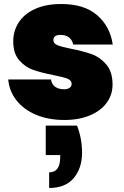

<svg xmlns="http://www.w3.org/2000/svg" viewBox="-20 -591 619 957"><path d="M301 7Q221 7 159.5 -19Q98 -45 62 -91Q26 -137 21 -195H234Q238 -170 255.5 -158Q273 -146 300 -146Q317 -146 327 -153.5Q337 -161 337 -172Q337 -191 316 -199Q295 -207 245 -217Q184 -229 144.5 -243Q105 -257 75.5 -291Q46 -325 46 -385Q46 -437 73.5 -479.5Q101 -522 155 -546.5Q209 -571 286 -571Q400 -571 464.5 -515Q529 -459 542 -369H345Q340 -392 324 -404.5Q308 -417 281 -417Q264 -417 255 -410.5Q246 -404 246 -391Q246 -374 267 -365.5Q288 -357 334 -348Q395 -336 437 -321Q479 -306 510 -269.5Q541 -233 541 -169Q541 -119 512 -79Q483 -39 428.5 -16Q374 7 301 7ZM364 35Q389 100 389 170Q389 247 347.5 296.5Q306 346 225 346V268Q280 268 280 193V182H208V35Z"/></svg>

Font: Fz Poppins Black
Style: Regular
Weight: 900
Designer: Ninad Kale (Devanagari), Jonny Pinhorn (Latin)
Foundry: Indian Type Foundry
Version: Vit hóa bi Vntype.Com & FontZin.Com